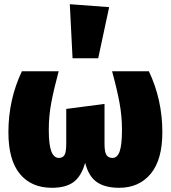

<svg xmlns="http://www.w3.org/2000/svg" viewBox="-20 -873 812 913"><path d="M752 -244Q752 -113 696.5 -46.5Q641 20 547 20Q479 20 440 -7.5Q401 -35 385 -99Q367 -35 330 -7.5Q293 20 227 20Q129 20 74.5 -46Q20 -112 20 -244Q20 -399 84 -534H259Q236 -449 224 -385.5Q212 -322 212 -256Q212 -185 224 -153.5Q236 -122 260 -122Q278 -122 286.5 -135.5Q295 -149 295 -190V-355L477 -379V-190Q477 -149 486.5 -135.5Q496 -122 515 -122Q538 -122 549 -153Q560 -184 560 -256Q560 -322 548 -386Q536 -450 513 -534H688Q752 -399 752 -244ZM499 -839 447 -596H325L312 -853Z"/></svg>

Font: FiraGO Heavy
Style: Regular
Weight: 900
Designer: bBox Type
Foundry: bBox Type GmbH
Version: Version 1.001